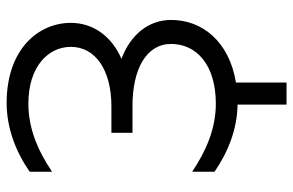

<svg xmlns="http://www.w3.org/2000/svg" viewBox="-176 -570 903 592"><g transform="rotate(-90 276.0 -274.5)"><path d="M42 -65C103 -23 174 5 249 6V157H317V1C445 -20 510 -104 510 -199C510 -268 465 -324 390 -352C460 -382 501 -440 501 -508C501 -609 419 -706 254 -706C177 -706 104 -678 42 -635V-566C106 -609 174 -639 252 -639C366 -639 427 -578 427 -508C427 -432 355 -383 244 -383H162V-318H245C359 -318 436 -275 436 -199C436 -121 372 -61 252 -61C175 -61 106 -91 42 -134Z"/></g></svg>

Font: Chess Sans
Style: Regular
Weight: 400
Designer: Wolf Bōese
Foundry: Wolf Bōese
Version: Version 7.223;Glyphs 3.3 (3306)